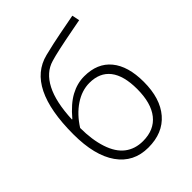

<svg xmlns="http://www.w3.org/2000/svg" viewBox="-218 -881 1009 1009"><g transform="rotate(-45 287.0 -376.5)"><path d="M60.1 -318.8Q60.1 -664.6 254.9 -712.9Q323.2 -730 386 -741.9Q448.7 -753.9 497.1 -763.2L505.9 -721.2L447.3 -710Q302.2 -682.6 255.9 -668Q189.9 -648.9 152.6 -576.7Q115.2 -504.4 109.9 -378.9H112.8Q165 -440.9 214.4 -467.5Q263.7 -494.1 315.9 -494.1Q413.6 -494.1 465.3 -431.2Q517.1 -368.2 517.1 -252Q517.1 -128.4 457.5 -59.3Q397.9 9.8 290 9.8Q180.7 9.8 120.4 -75.7Q60.1 -161.1 60.1 -318.8ZM108.9 -316.9Q108.9 -229.5 130.6 -163.6Q152.3 -97.7 193.8 -65.9Q235.4 -34.2 293.9 -34.2Q377.4 -34.2 421.6 -89.8Q465.8 -145.5 465.8 -250Q465.8 -349.1 426.5 -399.7Q387.2 -450.2 311 -450.2Q254.4 -450.2 201.4 -414.8Q148.4 -379.4 108.9 -316.9Z"/></g></svg>

Font: Open Sans Light
Style: Regular
Weight: 300
Foundry: Ascender Corporation
Version: Version 1.10